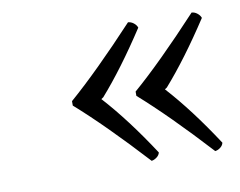

<svg xmlns="http://www.w3.org/2000/svg" viewBox="-52 -470 648 519"><g transform="rotate(-10 271.5 -211.0)"><path d="M227.1 -214.8 221.2 -210.9Q283.7 -142.1 349.1 -42Q347.7 -34.7 340.6 -29.3Q333.5 -23.9 326.2 -22.9Q221.2 -137.2 142.1 -207V-219.2Q220.7 -287.6 328.1 -402.8Q336.4 -402.3 343.5 -396.7Q350.6 -391.1 353 -383.8Q286.6 -282.2 227.1 -214.8ZM400.9 -210.9 395 -207Q457.5 -138.2 522.9 -38.1Q521.5 -30.8 514.6 -25.4Q507.8 -20 500 -19Q395 -133.3 315.9 -203.1V-214.8Q392.6 -281.2 502 -398.9Q510.3 -398.4 517.3 -392.8Q524.4 -387.2 526.9 -379.9Q460.4 -278.3 400.9 -210.9Z"/></g></svg>

Font: Linear Smooth
Style: Regular
Weight: 400
Designer: Philipp H. Poll, Flanker
Foundry: Philipp H. Poll, reworked by Flanker
Version: Version 1.061 | FøM Fix